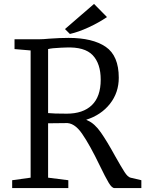

<svg xmlns="http://www.w3.org/2000/svg" viewBox="-20 -958 740 978"><path d="M42 0ZM585 -562Q585 -486 540 -429Q495 -372 419 -348L427 -344Q462 -329 494 -283Q526 -237 567 -162Q598 -107 614.5 -81.5Q631 -56 645 -53L700 -40V0H563Q550 0 534 -26.5Q518 -53 488 -115Q438 -219 398 -277Q358 -335 313 -331Q286 -330 225 -330V-53L328 -40V0H42V-40L136 -53V-701L54 -708V-758H180Q200 -758 230 -761Q286 -765 329 -765Q452 -765 518.5 -719.5Q585 -674 585 -562ZM290 -715Q243 -713 225 -708V-382Q252 -379 320 -379Q403 -379 448 -422.5Q493 -466 493 -552Q493 -634 452 -677Q411 -720 316 -716Q308 -715 290 -715ZM459 -938 525 -871Q482 -842 431 -818.5Q380 -795 336 -785L311 -810Z"/></svg>

Font: Martel
Style: Regular
Weight: 400
Designer: Dan Reynolds
Foundry: Dan Reynolds
Version: Version 1.001; ttfautohint (v1.1) -l 5 -r 5 -G 72 -x 0 -D la